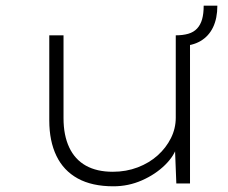

<svg xmlns="http://www.w3.org/2000/svg" viewBox="-20 -644 800 674"><path d="M378 10Q303 10 253 -17.5Q203 -45 178 -97Q153 -149 153 -221V-520H203V-229Q203 -169 223 -126.5Q243 -84 281.5 -62.5Q320 -41 376 -41Q423 -41 463.5 -56.5Q504 -72 533.5 -98.5Q563 -125 580 -159Q597 -193 597 -231V-520Q622 -520 641 -525.5Q660 -531 672 -544Q684 -557 689.5 -576.5Q695 -596 695 -624H743Q743 -580 728 -548.5Q713 -517 684 -500Q655 -483 616 -483L647 -506V0H599L593 -153L602 -133Q593 -98 559.5 -65Q526 -32 478.5 -11Q431 10 378 10Z"/></svg>

Font: Lexend Mega ExtraLight
Style: Regular
Weight: 250
Version: Version 1.007